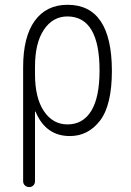

<svg xmlns="http://www.w3.org/2000/svg" viewBox="-20 -550 540 790"><path d="M124 -275.4V-245.1Q124 -147.5 160.6 -92.8Q197.3 -38.1 257.8 -38.1Q321.3 -38.1 355.5 -93.8Q389.6 -149.4 389.6 -259.8Q389.6 -481.4 257.8 -482.4Q197.3 -482.4 160.6 -427.7Q124 -373 124 -275.4ZM75.2 195.3V-273.4Q75.2 -398.4 123 -464.4Q170.9 -530.3 257.8 -530.3Q439.5 -530.3 440.4 -259.8Q440.4 -117.2 391.6 -53.7Q342.8 9.8 267.6 9.8Q168.9 9.8 127 -88.9Q127 -90.8 126 -90.8Q124 -90.8 124 -89.8V195.3Q124 206.1 117.2 212.9Q110.4 219.7 100.1 219.7Q89.8 219.7 82.5 212.9Q75.2 206.1 75.2 195.3Z"/></svg>

Font: Rounded-X Mgen+ 1m light
Style: Regular
Weight: 200
Designer: [Source Han Sans]
Ryoko NISHIZUKA  (kana & ideographs); Paul D. Hunt (Latin, Greek & Cyrillic); Wenlong ZHANG  (bopomofo
Version: Version 1.059.20150602